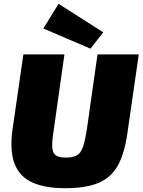

<svg xmlns="http://www.w3.org/2000/svg" viewBox="-20 -976 750 1010"><path d="M710 -690 651 -281Q636 -171 600.5 -106.5Q565 -42 498.5 -14Q432 14 322 14Q217 14 150.5 -16Q84 -46 57.5 -112.5Q31 -179 45 -289L103 -690H319L261 -281Q253 -229 255 -199.5Q257 -170 274 -158.5Q291 -147 327 -147Q365 -147 385.5 -159.5Q406 -172 416.5 -203Q427 -234 436 -289L493 -690ZM288 -956 523 -806 456 -720 208 -826Z"/></svg>

Font: Exo 2 Black
Style: Italic
Weight: 900
Italic angle: -8°
Designer: Natanael Gama
Foundry: Natanael Gama
Version: Version 2.010